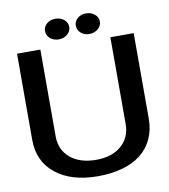

<svg xmlns="http://www.w3.org/2000/svg" viewBox="-92 -925 893 1013"><g transform="rotate(-10 354.5 -418.5)"><path d="M502 -792Q502 -815.4 482.4 -831.1Q463.9 -846.7 435.5 -846.7Q410.2 -846.7 391.6 -831.1Q373 -814.5 373 -792Q373 -768.6 391.6 -752Q410.2 -736.3 435.5 -736.3Q462.9 -736.3 482.4 -752Q502 -768.6 502 -792ZM542 -700.2Q542 -700.2 542 -639.6Q542 -580.1 542 -502Q542 -440.4 542 -379.9Q542 -318.4 542 -280.3Q542 -258.8 542 -247.1Q542 -235.4 542 -235.4Q542 -163.1 491.2 -119.1Q441.4 -76.2 357.4 -76.2Q270.5 -76.2 218.8 -119.1Q167 -163.1 167 -235.4Q167 -235.4 167 -294.9Q167 -354.5 167 -432.6Q167 -465.8 167 -499Q167 -533.2 167 -564.5Q167 -621.1 167 -660.2Q167 -700.2 167 -700.2Q167 -700.2 151.4 -700.2Q134.8 -700.2 114.3 -700.2Q88.9 -700.2 65.4 -700.2Q42 -700.2 42 -700.2Q42 -700.2 42 -640.6Q42 -581.1 42 -503.9Q42 -471.7 42 -438.5Q42 -404.3 42 -374Q42 -317.4 42 -278.3Q42 -239.3 42 -239.3Q42 -123 125 -56.6Q209 10.7 351.6 10.7Q422.9 10.7 481.4 -5.9Q540 -21.5 581.1 -53.7Q623 -86.9 644.5 -133.8Q667 -181.6 667 -239.3Q667 -239.3 667 -298.8Q667 -357.4 667 -434.6Q667 -467.8 667 -501Q667 -534.2 667 -565.4Q667 -622.1 667 -661.1Q667 -700.2 667 -700.2Q667 -700.2 651.4 -700.2Q634.8 -700.2 614.3 -700.2Q588.9 -700.2 565.4 -700.2Q542 -700.2 542 -700.2ZM337.9 -792Q337.9 -814.5 319.3 -831.1Q299.8 -846.7 272.5 -846.7Q246.1 -846.7 226.6 -831.1Q208 -814.5 208 -792Q208 -768.6 226.6 -752Q246.1 -736.3 272.5 -736.3Q298.8 -736.3 318.4 -752Q337.9 -768.6 337.9 -792Z"/></g></svg>

Font: umazing
Style: Display
Weight: 400
Designer: umazing